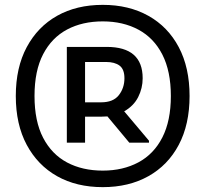

<svg xmlns="http://www.w3.org/2000/svg" viewBox="-20 -755 845 790"><path d="M403 15Q295 15 215 -30Q135 -75 90 -159Q45 -243 45 -360Q45 -477 90 -561Q135 -645 215 -690Q295 -735 403 -735Q510 -735 590.5 -690Q671 -645 715.5 -561Q760 -477 760 -360Q760 -243 715.5 -159Q671 -75 590.5 -30Q510 15 403 15ZM403 -53Q486 -53 549.5 -87Q613 -121 648 -189.5Q683 -258 683 -360Q683 -462 648 -530.5Q613 -599 549.5 -633Q486 -667 403 -667Q319 -667 256 -633.5Q193 -600 157.5 -532Q122 -464 122 -360Q122 -256 157.5 -188Q193 -120 256 -86.5Q319 -53 403 -53ZM255 -168V-562H419Q567 -562 567 -433Q567 -392 548.5 -355.5Q530 -319 491 -297L593 -176V-168H512L422 -276Q410 -275 397 -275H330V-168ZM416 -500H330V-334H396Q446 -334 469 -363.5Q492 -393 492 -433Q492 -470 472 -485Q452 -500 416 -500Z"/></svg>

Font: Kufam Medium
Style: Regular
Weight: 500
Designer: Wael Morcos, Artur Schmal
Foundry: Original Type
Version: Version 1.300; ttfautohint (v1.8.3)